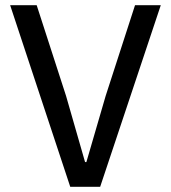

<svg xmlns="http://www.w3.org/2000/svg" viewBox="-20 -718 657 738"><path d="M250 0 19 -698H121L234 -349L307 -95H312L386 -349L499 -698H598L365 0Z"/></svg>

Font: IBM Plex Sans Thai Text
Style: Regular
Weight: 450
Designer: Mike Abbink, Paul van der Laan, Pieter van Rosmalen, Ben Mitchell, Mark Frömberg
Foundry: Bold Monday
Version: Version 1.1